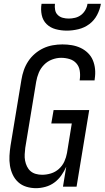

<svg xmlns="http://www.w3.org/2000/svg" viewBox="-20 -975 547 1003"><path d="M168 8Q142 8 117.5 0.5Q93 -7 75 -23.5Q57 -40 46.5 -62.5Q36 -85 32 -110Q28 -135 29.5 -161.5Q31 -188 35 -214L92 -559Q96 -584 104.5 -608.5Q113 -633 127.5 -655Q142 -677 162.5 -694.5Q183 -712 206.5 -723Q230 -734 255.5 -738.5Q281 -743 306 -743Q331 -743 355 -739Q379 -735 400.5 -725Q422 -715 439 -698.5Q456 -682 465 -660.5Q474 -639 476.5 -614.5Q479 -590 475 -564L474 -555H396L397 -561Q400 -584 396.5 -606Q393 -628 379 -644Q365 -660 343.5 -666.5Q322 -673 299 -673Q276 -673 252 -664Q228 -655 210 -636.5Q192 -618 182.5 -595Q173 -572 169 -548L112 -203Q110 -186 109 -169Q108 -152 111 -136Q114 -120 121 -105.5Q128 -91 139.5 -81Q151 -71 167 -66.5Q183 -62 200 -62Q223 -62 246 -69Q269 -76 287.5 -92.5Q306 -109 316 -131Q326 -153 330 -176L355 -330H248L260 -400H446L380 0H309L326 -104Q316 -81 300.5 -59Q285 -37 264 -21.5Q243 -6 217.5 1Q192 8 168 8ZM329 -815Q299 -815 271 -822.5Q243 -830 223.5 -849Q204 -868 198 -896.5Q192 -925 197 -955H267Q265 -939 268 -923Q271 -907 282 -896.5Q293 -886 308 -882Q323 -878 339 -878Q355 -878 372 -882Q389 -886 403 -896.5Q417 -907 426 -923Q435 -939 437 -955H507Q502 -925 487 -896.5Q472 -868 446.5 -849Q421 -830 390 -822.5Q359 -815 329 -815Z"/></svg>

Font: Iosevka Fixed
Style: Italic
Weight: 400
Italic angle: -9°
Monospace: yes
Designer: Belleve Invis
Foundry: Belleve Invis
Version: Version 33.2.4